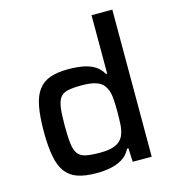

<svg xmlns="http://www.w3.org/2000/svg" viewBox="-111 -836 852 937"><g transform="rotate(-15 315.0 -367.5)"><path d="M262 8Q206 8 168.5 -4.5Q131 -17 108 -46.5Q85 -76 75 -127Q65 -178 65 -254Q65 -331 75 -382Q85 -433 107.5 -462.5Q130 -492 166.5 -505Q203 -518 258 -518Q299 -518 332 -512Q365 -506 390 -491Q415 -476 431 -448H437V-743H542V0H446L443 -69H436Q420 -37 392 -20.5Q364 -4 330.5 2Q297 8 262 8ZM305 -84Q354 -84 382 -96.5Q410 -109 422 -134Q433 -158 435 -188Q437 -218 437 -258Q437 -296 434.5 -325Q432 -354 422 -374Q410 -401 381.5 -413Q353 -425 303 -425Q259 -425 232.5 -419.5Q206 -414 193 -396.5Q180 -379 175.5 -345.5Q171 -312 171 -255Q171 -198 175.5 -163.5Q180 -129 193.5 -112Q207 -95 233.5 -89.5Q260 -84 305 -84Z"/></g></svg>

Font: Saira SemiExpanded Medium
Style: Regular
Weight: 500
Width: 6
Designer: Hector Gatti with collaboration of the Omnibus-Type team
Foundry: Omnibus-Type
Version: Version 1.101